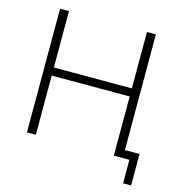

<svg xmlns="http://www.w3.org/2000/svg" viewBox="-121 -820 1014 1065"><g transform="rotate(15 386.5 -287.5)"><path d="M643.1 -45.9H727.1V134.8H681.2V0H591.8V-339.8H144V0H92.8V-710H144V-386.2H591.8V-710H643.1Z"/></g></svg>

Font: Rawline Light
Style: Regular
Weight: 300
Designer: Matt McInerney, Pablo Impallari, Rodrigo Fuenzalida
Foundry: Matt McInerney, Pablo Impallari, Rodrigo Fuenzalida
Version: Version 4.020;PS 004.020;hotconv 1.0.88;makeotf.lib2.5.64775